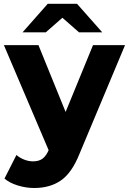

<svg xmlns="http://www.w3.org/2000/svg" viewBox="-30 -775 670 998"><path d="M-6.7 153.2 55.4 30.7Q73.3 45.9 96.2 54.8Q119 63.7 141.7 63.7Q172.9 63.7 191.8 49.2Q210.8 34.8 224.8 1.2L251.8 -62.6L265.1 -81L453.4 -540.3H619.9L382 27.4Q343 124.2 286.3 163.2Q229.7 202.2 147.8 202.2Q104.4 202.2 61.9 188.9Q19.4 175.7 -6.7 153.2ZM-9.7 -540.3H169.9L350.3 -96.6L229.7 21.9ZM218.3 -755.4H370.3L501.4 -607H380.6L241.2 -729.4H347.4L208.1 -607H87.2Z"/></svg>

Font: iiserrat Thin
Style: Regular
Weight: 100
Designer: Akira Ohta
Foundry: Akira Ohta
Version: Version 1.200;Glyphs 3.3.1 (3343)